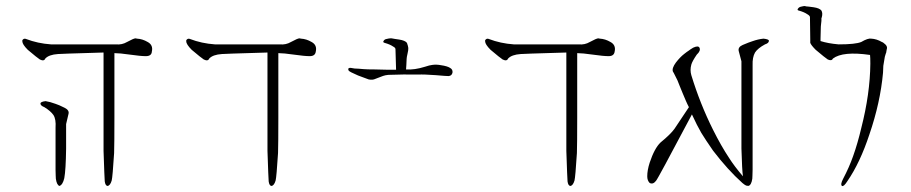

<svg xmlns="http://www.w3.org/2000/svg" viewBox="-20 -860 3017 636"><path d="M429 -733Q430 -733 431.5 -732.5Q433 -732 434 -732Q452 -731 469 -721Q488 -711 483 -689Q482 -674 463 -674Q446 -674 411 -679Q376 -684 359 -684V-586Q359 -555 359 -469.5Q359 -384 358 -353Q353 -274 350 -262Q345 -245 336 -244Q329 -245 327 -259Q326 -270 323 -360Q323 -405 323 -461Q323 -517 323 -585Q323 -653 323 -686H322Q316 -686 305 -685.5Q294 -685 289 -685Q185 -682 172 -681Q142 -679 130 -666Q126 -656 112 -663Q104 -668 72 -695Q54 -713 54 -723Q53 -727 57 -730Q61 -733 66 -731Q105 -716 149 -713H364Q384 -711 401 -721Q423 -733 429 -733ZM131 -525Q145 -523 164 -516Q174 -513 194 -503Q210 -495 207 -483L199 -449V-368Q198 -297 193 -270Q188 -248 177 -244Q168 -247 165 -268Q165 -269 164.5 -278.5Q164 -288 164 -297V-356V-437Q166 -465 157 -479Q148 -492 127 -505Q114 -510 114 -517Q114 -523 131 -525Z M972 -733Q973 -733 974.5 -732.5Q976 -732 977 -732Q995 -731 1012 -721Q1031 -711 1026 -689Q1024 -674 1006 -674Q989 -674 954 -679Q919 -684 902 -684V-586Q902 -555 902 -469.5Q902 -384 901 -353Q896 -274 893 -262Q888 -245 879 -244Q872 -245 870 -259Q869 -270 866 -360Q866 -405 866 -461Q866 -517 866 -585Q866 -653 866 -686H865Q860 -686 849 -685.5Q838 -685 832 -685Q728 -682 715 -681Q685 -679 673 -666Q669 -656 655 -663Q647 -668 615 -695Q597 -713 597 -723Q596 -727 600 -730Q604 -733 609 -731Q648 -716 692 -713H907Q927 -711 944 -721Q966 -733 972 -733Z M1273 -733H1277Q1280 -732 1288.5 -731Q1297 -730 1302 -729Q1322 -726 1328 -718Q1332 -707 1332.5 -701Q1333 -695 1330 -682.5Q1327 -670 1327 -665Q1327 -662 1326.5 -655Q1326 -648 1326 -644L1325 -630Q1353 -628 1388 -639Q1403 -644 1412 -645Q1426 -647 1441 -644Q1462 -641 1471 -635Q1480 -630 1479 -620Q1477 -609 1466 -608Q1457 -608 1424 -611Q1382 -614 1367 -613Q1317 -614 1266 -612Q1256 -611 1249 -608.5Q1242 -606 1234.5 -603Q1227 -600 1224 -599Q1214 -594 1201 -597Q1199 -598 1187.5 -602Q1176 -606 1166 -610Q1138 -622 1135 -626Q1131 -634 1138 -635Q1139 -636 1155 -633Q1163 -633 1185 -631Q1196 -630 1221 -630L1263 -629H1286H1292L1290 -697Q1290 -702 1282 -706Q1272 -713 1254 -718Q1247 -720 1251 -725Q1254 -730 1261 -731Q1269 -733 1273 -733Z M1962 -733Q1963 -733 1964.5 -732.5Q1966 -732 1967 -732Q1985 -731 2002 -721Q2021 -711 2016 -689Q2014 -674 1996 -674Q1979 -674 1944 -679Q1909 -684 1892 -684V-586Q1892 -555 1892 -469.5Q1892 -384 1891 -353Q1886 -274 1883 -262Q1878 -245 1869 -244Q1862 -245 1860 -259Q1859 -270 1856 -360Q1856 -405 1856 -461Q1856 -517 1856 -585Q1856 -653 1856 -686H1855Q1850 -686 1839 -685.5Q1828 -685 1822 -685Q1718 -682 1705 -681Q1675 -679 1663 -666Q1659 -656 1645 -663Q1637 -668 1605 -695Q1587 -713 1587 -723Q1586 -727 1590 -730Q1594 -733 1599 -731Q1638 -716 1682 -713H1897Q1917 -711 1934 -721Q1956 -733 1962 -733Z M2509 -732Q2527 -730 2527 -725Q2527 -717 2514 -713Q2490 -700 2481 -686Q2472 -670 2473 -644V-481V-461V-356V-298Q2473 -289 2472.5 -279Q2472 -269 2472 -268Q2469 -247 2459 -244L2458 -245Q2453 -242 2439 -254Q2391 -297 2342 -361Q2317 -397 2303 -420Q2289 -444 2272 -481L2184 -316Q2156 -264 2153 -261Q2143 -248 2132 -254Q2124 -262 2124 -276Q2124 -296 2132 -321Q2148 -369 2168 -388Q2201 -415 2214 -433L2262 -505Q2260 -508 2257 -515Q2254 -522 2252 -526Q2249 -534 2241 -552Q2238 -560 2232 -574Q2226 -588 2224 -594L2212 -618L2209 -623Q2205 -634 2219 -653Q2233 -671 2246 -681Q2256 -689 2261 -692Q2266 -696 2276 -702Q2293 -710 2297 -702Q2302 -692 2288 -679Q2273 -657 2270 -646Q2265 -628 2270 -611Q2299 -516 2342 -430Q2369 -376 2395 -337Q2412 -310 2441 -276Q2438 -296 2436 -368V-657Q2433 -668 2427 -691Q2424 -704 2440 -711Q2461 -720 2474 -724Q2491 -730 2509 -732ZM2209 -623 2210 -622Z M2645 -840H2647L2649 -839Q2651 -839 2659.5 -838Q2668 -837 2675 -836Q2695 -833 2701 -825Q2706 -816 2702 -802L2701 -800Q2701 -799 2701 -796.5Q2701 -794 2701 -791Q2701 -788 2700 -782Q2699 -776 2699 -772Q2699 -768 2698.5 -752Q2698 -736 2698 -732V-724Q2723 -716 2758 -713Q2814 -713 2833 -721Q2855 -734 2866 -732Q2884 -731 2901 -721Q2905 -720 2909 -716Q2920 -708 2918 -699L2917 -695Q2917 -694 2916.5 -692Q2916 -690 2916 -689Q2916 -686 2914 -682L2911 -672L2906 -642L2905 -619Q2896 -520 2860 -415Q2829 -321 2787 -260Q2775 -241 2769 -244Q2763 -249 2773 -268Q2793 -306 2806 -343Q2821 -385 2833 -436Q2862 -549 2863 -649Q2863 -670 2862 -678Q2772 -691 2739 -666Q2735 -657 2722 -663Q2714 -668 2682 -695Q2667 -710 2664 -718V-723V-727L2663 -803Q2663 -808 2654 -813Q2644 -820 2626 -825Q2620 -826 2623 -831Q2627 -837 2634 -838Q2642 -840 2645 -840Z"/></svg>

Font: Kimchi
Style: Regular
Weight: 400
Version: Version 1.1